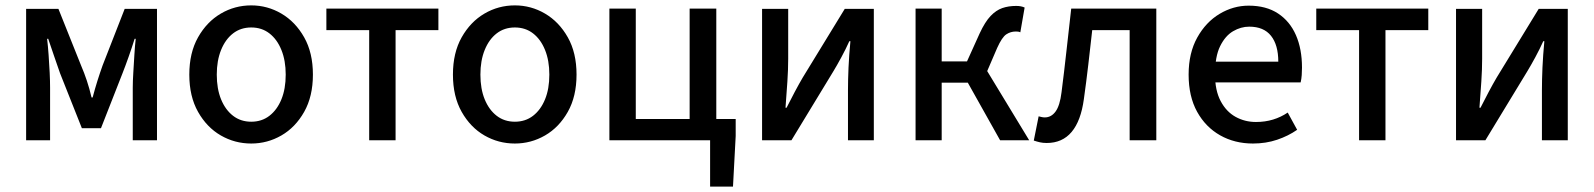

<svg xmlns="http://www.w3.org/2000/svg" viewBox="-20 -521 5919 713"><path d="M77 0V-488H197L281 -278Q293 -250 302.5 -221.5Q312 -193 320 -159H324Q333 -193 342 -221.5Q351 -250 361 -278L443 -488H563V0H473V-195Q473 -219 475 -251Q477 -283 479 -317Q481 -351 484 -377H480Q470 -345 458 -311Q446 -277 435 -249L355 -45H284L203 -249Q193 -277 181.5 -311Q170 -345 159 -377H155Q158 -351 160.5 -317Q163 -283 164.5 -251Q166 -219 166 -195V0Z M913 12Q852 12 800 -18Q748 -48 715.5 -105.5Q683 -163 683 -244Q683 -325 715.5 -382.5Q748 -440 800 -470.5Q852 -501 913 -501Q973 -501 1025 -470.5Q1077 -440 1109.5 -382.5Q1142 -325 1142 -244Q1142 -163 1109.5 -105.5Q1077 -48 1025 -18Q973 12 913 12ZM913 -69Q952 -69 980.5 -91Q1009 -113 1025 -152Q1041 -191 1041 -244Q1041 -296 1025 -335.5Q1009 -375 980.5 -397Q952 -419 913 -419Q874 -419 845.5 -397Q817 -375 801 -335.5Q785 -296 785 -244Q785 -191 801 -152Q817 -113 845.5 -91Q874 -69 913 -69Z M1351 0V-409H1192V-489H1608V-409H1449V0Z M1892 12Q1831 12 1779 -18Q1727 -48 1694.5 -105.5Q1662 -163 1662 -244Q1662 -325 1694.5 -382.5Q1727 -440 1779 -470.5Q1831 -501 1892 -501Q1952 -501 2004 -470.5Q2056 -440 2088.5 -382.5Q2121 -325 2121 -244Q2121 -163 2088.5 -105.5Q2056 -48 2004 -18Q1952 12 1892 12ZM1892 -69Q1931 -69 1959.5 -91Q1988 -113 2004 -152Q2020 -191 2020 -244Q2020 -296 2004 -335.5Q1988 -375 1959.5 -397Q1931 -419 1892 -419Q1853 -419 1824.5 -397Q1796 -375 1780 -335.5Q1764 -296 1764 -244Q1764 -191 1780 -152Q1796 -113 1824.5 -91Q1853 -69 1892 -69Z M2617 172V0H2243V-489H2341V-79H2541V-489H2640V-79H2712V-16L2702 172Z M2810 0V-488H2907V-303Q2907 -263 2904 -218.5Q2901 -174 2897 -121H2901Q2915 -149 2931.5 -180Q2948 -211 2961 -233L3117 -488H3225V0H3129V-186Q3129 -225 3131 -270Q3133 -315 3138 -368H3134Q3121 -339 3104.5 -308.5Q3088 -278 3074 -255L2919 0Z M3380 0V-489H3477V-293H3571L3618 -397Q3638 -440 3658.5 -461.5Q3679 -483 3702 -491Q3725 -499 3754 -499Q3772 -499 3785 -493L3769 -401Q3765 -403 3761 -403.5Q3757 -404 3752 -404Q3733 -404 3717 -393.5Q3701 -383 3683 -343L3646 -257L3802 0H3694L3574 -214H3477V0Z M3867 10Q3853 10 3842 7.5Q3831 5 3819 1L3837 -89Q3842 -88 3847.5 -86.5Q3853 -85 3860 -85Q3884 -85 3900 -107Q3916 -129 3922 -178Q3932 -256 3940.5 -333.5Q3949 -411 3958 -489H4274V0H4175V-409H4036Q4029 -346 4021.5 -281.5Q4014 -217 4005 -153Q3994 -72 3959.5 -31Q3925 10 3867 10Z M4633 12Q4565 12 4511 -18.5Q4457 -49 4425.5 -106Q4394 -163 4394 -244Q4394 -324 4426 -381.5Q4458 -439 4509 -469.5Q4560 -500 4617 -500Q4682 -500 4726 -471Q4770 -442 4792.5 -390.5Q4815 -339 4815 -270Q4815 -256 4814 -242Q4813 -228 4810 -215H4466V-292H4727Q4727 -354 4700 -388Q4673 -422 4619 -422Q4588 -422 4559 -405Q4530 -388 4511 -349.5Q4492 -311 4492 -245Q4492 -185 4513 -145.5Q4534 -106 4568.5 -87Q4603 -68 4644 -68Q4678 -68 4707.5 -77Q4737 -86 4762 -103L4797 -39Q4764 -16 4722.5 -2Q4681 12 4633 12Z M5027 0V-409H4868V-489H5284V-409H5125V0Z M5387 0V-488H5484V-303Q5484 -263 5481 -218.5Q5478 -174 5474 -121H5478Q5492 -149 5508.5 -180Q5525 -211 5538 -233L5694 -488H5802V0H5706V-186Q5706 -225 5708 -270Q5710 -315 5715 -368H5711Q5698 -339 5681.5 -308.5Q5665 -278 5651 -255L5496 0Z"/></svg>

Font: UmiuVSE Medium
Style: Regular
Weight: 500
Designer: Paul D. Hunt
Foundry: Adobe
Version: Version 3.046;September 5, 2023;FontCreator 14.0.0.2901 64-b